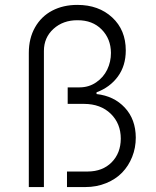

<svg xmlns="http://www.w3.org/2000/svg" viewBox="-20 -757 631 777"><path d="M96.6 0V-543Q96.6 -601.9 121.8 -646.3Q147 -690.7 191.4 -714Q235.8 -737.2 293 -737.2Q379.3 -737.2 434.1 -686.4Q489 -635.7 489 -552.9Q489 -490.8 456.9 -447.1Q424.7 -403.4 370.7 -383.5V-376.4Q441.1 -368.6 485.1 -321.4Q529.1 -274.1 529.5 -200.3Q529.5 -158.7 514.9 -122.2Q500.4 -85.6 474.3 -58.6Q448.2 -31.6 409.4 -15.8Q370.7 0 325.3 0H251.1V-62.9H335.2Q395.2 -63.2 431.8 -100.1Q468.4 -137.1 468.8 -195.7Q468.8 -257.1 428.1 -296.7Q387.4 -336.3 320 -336.6H253.9V-403.4H301.5Q339.5 -403.4 369.1 -423.7Q398.8 -443.9 413.9 -475.3Q429 -506.7 429 -543Q428.6 -599.8 391.5 -637.6Q354.4 -675.4 293.7 -675.1Q235.4 -675.4 196.6 -640.3Q157.7 -605.1 157.7 -550.8V0Z"/></svg>

Font: Inter Light BETA
Style: Regular
Weight: 300
Designer: Rasmus Andersson
Foundry: rsms
Version: Version 3.011;git-f93a4a705